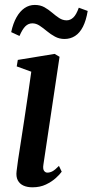

<svg xmlns="http://www.w3.org/2000/svg" viewBox="-20 -768 384 798"><path d="M115 10.5Q93.5 10.5 77.8 3.5Q62 -3.5 54 -18.5Q46 -33.5 49 -57Q50.5 -72.5 55.2 -104Q60 -135.5 66.8 -178.8Q73.5 -222 81 -271.2Q88.5 -320.5 96 -371.8Q103.5 -423 110 -470L49.5 -492L54 -519L207 -544L227.5 -532L160.5 -84.5Q157.5 -66 163 -58.2Q168.5 -50.5 177 -50.5Q187.5 -50.5 198.2 -56.2Q209 -62 225 -78.5L236.5 -54.5Q229 -43.5 212.2 -28.2Q195.5 -13 171 -1.2Q146.5 10.5 115 10.5ZM26.5 -634.5Q34.5 -671.5 48.8 -696.5Q63 -721.5 82.2 -734.5Q101.5 -747.5 124.5 -747.5Q147.5 -747.5 164.8 -737.8Q182 -728 196.8 -715.2Q211.5 -702.5 226 -693Q240.5 -683.5 257 -683.5Q272 -683.5 284.5 -695Q297 -706.5 307.5 -736L344.5 -722.5Q338 -683 324.8 -657Q311.5 -631 292 -618.5Q272.5 -606 248 -606Q226.5 -606 208.5 -615.8Q190.5 -625.5 175 -638.5Q159.5 -651.5 144.8 -661.2Q130 -671 114.5 -671Q98 -671 85.5 -658.8Q73 -646.5 61 -618.5Z"/></svg>

Font: Merriweather 72pt Medium
Style: Italic
Weight: 500
Italic angle: -7.8°
Version: Version 2.101